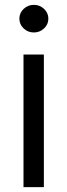

<svg xmlns="http://www.w3.org/2000/svg" viewBox="-20 -770 277 790"><path d="M119.3 -636.4Q94.8 -636.4 77.2 -653.1Q59.7 -669.7 59.7 -693.2Q59.7 -716.6 77.2 -733.3Q94.8 -750 119.3 -750Q143.8 -750 161.4 -733.3Q179 -716.6 179 -693.2Q179 -669.7 161.4 -653.1Q143.8 -636.4 119.3 -636.4ZM160.5 0H76.7V-545.5H160.5Z"/></svg>

Font: Linik Sans
Style: Regular
Weight: 400
Designer: Rasmus Andersson (font), Marc Monis (original base), Kil Hyung-jin (Pretendard portions), Cristiano Sobral (main changes
Foundry: rsms
Version: Version 3.018;May 31, 2022;FontCreator 14.0.0.2814 64-bit; t